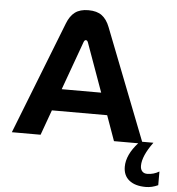

<svg xmlns="http://www.w3.org/2000/svg" viewBox="-60 -735 937 1017"><g transform="rotate(5 409.0 -226.0)"><path d="M255.9 -599.1Q271.5 -639.6 298.1 -659.4Q324.7 -679.2 369.1 -679.2Q414.6 -679.2 440.9 -659.4Q467.3 -639.6 482.9 -599.1L712.9 -9.8H772.9Q717.8 65.4 717.8 117.2Q717.8 135.7 727.3 146.5Q736.8 157.2 753.9 157.2Q788.1 157.2 817.9 139.2V211.9Q785.2 227.1 752.9 227.1Q695.8 227.1 664.3 201.7Q632.8 176.3 632.8 129.9Q632.8 66.4 692.9 0H564L516.1 -133.8H222.2L173.8 0H21ZM264.2 -250H474.1L380.9 -508.8Q377 -520 369.1 -520Q362.3 -520 357.9 -508.8Z"/></g></svg>

Font: LT Wave Text Bold
Style: Regular
Weight: 700
Designer: Daniel Lyons
Version: Version 2.5 (Glyphs App)